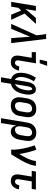

<svg xmlns="http://www.w3.org/2000/svg" viewBox="1494 -2290 1011 4040"><g transform="rotate(90 2000.0 -270.5)"><path d="M290 0 201 -210 145 -149 121 0H20L106 -520H207L171 -301L358 -520H483L266 -282L397 0Z M587 0H483L723 -532L715 -611Q711 -642 706.5 -673Q702 -704 696 -735H800L887 0H782L753 -397Z M1290 8Q1266 8 1243.5 3Q1221 -2 1203 -14Q1185 -26 1172.5 -44.5Q1160 -63 1154.5 -84.5Q1149 -106 1149.5 -130Q1150 -154 1154 -177L1196 -432H1077L1078 -520H1312L1253 -163Q1250 -148 1250.5 -133.5Q1251 -119 1257 -106.5Q1263 -94 1275.5 -87Q1288 -80 1302 -80Q1318 -80 1332.5 -88.5Q1347 -97 1356 -110.5Q1365 -124 1370 -139Q1375 -154 1378 -170L1466 -162Q1462 -141 1454.5 -120Q1447 -99 1436 -79.5Q1425 -60 1409.5 -43Q1394 -26 1374.5 -14Q1355 -2 1333 3Q1311 8 1290 8ZM1234 -600 1271 -756H1366L1311 -600Z M1607 215 1643 1Q1616 -5 1593 -20.5Q1570 -36 1553.5 -57.5Q1537 -79 1527 -105Q1517 -131 1514 -159Q1511 -187 1511.5 -216Q1512 -245 1517 -275Q1528 -338 1553 -400.5Q1578 -463 1615 -520L1691 -479Q1660 -428 1637.5 -373.5Q1615 -319 1605 -263Q1602 -245 1601 -227Q1600 -209 1601 -191.5Q1602 -174 1605.5 -157Q1609 -140 1616 -124.5Q1623 -109 1634.5 -97Q1646 -85 1662 -78L1705 -343Q1709 -364 1714.5 -384.5Q1720 -405 1729 -424.5Q1738 -444 1751 -462Q1764 -480 1781.5 -493.5Q1799 -507 1820 -513.5Q1841 -520 1862 -520Q1881 -520 1898 -514.5Q1915 -509 1928 -497Q1941 -485 1949.5 -469.5Q1958 -454 1962.5 -436.5Q1967 -419 1969 -400.5Q1971 -382 1971 -363.5Q1971 -345 1969 -326Q1967 -307 1963 -288Q1958 -257 1950 -226Q1942 -195 1930 -165Q1918 -135 1900.5 -107Q1883 -79 1859 -55.5Q1835 -32 1805 -16Q1775 0 1744 5L1709 215ZM1752 -80Q1772 -89 1789 -105Q1806 -121 1818.5 -139.5Q1831 -158 1840 -178Q1849 -198 1855.5 -218.5Q1862 -239 1867 -260Q1872 -281 1876 -302Q1878 -315 1879 -328.5Q1880 -342 1881 -355Q1882 -368 1881.5 -381Q1881 -394 1878.5 -406.5Q1876 -419 1869 -430.5Q1862 -442 1849 -442Q1838 -442 1830 -432.5Q1822 -423 1817 -413Q1812 -403 1808.5 -393Q1805 -383 1802.5 -372.5Q1800 -362 1797.5 -351.5Q1795 -341 1793 -330Z M2205 8Q2175 8 2147 2Q2119 -4 2096 -18.5Q2073 -33 2057.5 -56Q2042 -79 2034.5 -106Q2027 -133 2027 -162.5Q2027 -192 2032 -221L2052 -341Q2056 -366 2065 -391Q2074 -416 2088.5 -438.5Q2103 -461 2123.5 -479Q2144 -497 2168.5 -508Q2193 -519 2218 -523.5Q2243 -528 2268 -528Q2298 -528 2326 -522Q2354 -516 2377 -501.5Q2400 -487 2416 -464Q2432 -441 2439.5 -414Q2447 -387 2446.5 -357.5Q2446 -328 2441 -299L2421 -179Q2417 -154 2408.5 -129Q2400 -104 2385 -81.5Q2370 -59 2350 -41Q2330 -23 2305.5 -12Q2281 -1 2255.5 3.5Q2230 8 2205 8ZM2205 -80Q2227 -80 2248.5 -88Q2270 -96 2286 -112.5Q2302 -129 2310.5 -150.5Q2319 -172 2323 -193L2343 -313Q2345 -328 2345.5 -343Q2346 -358 2344 -372Q2342 -386 2336.5 -399Q2331 -412 2321 -421.5Q2311 -431 2297.5 -435.5Q2284 -440 2269 -440Q2247 -440 2225.5 -432Q2204 -424 2187.5 -407.5Q2171 -391 2162.5 -369.5Q2154 -348 2151 -327L2131 -207Q2128 -192 2128 -177Q2128 -162 2130 -148Q2132 -134 2137.5 -121Q2143 -108 2152.5 -98.5Q2162 -89 2176 -84.5Q2190 -80 2205 -80Z M2468 215 2560 -341Q2564 -366 2572 -390.5Q2580 -415 2594.5 -437Q2609 -459 2629.5 -477.5Q2650 -496 2673.5 -507.5Q2697 -519 2722 -523.5Q2747 -528 2772 -528Q2801 -528 2829 -522Q2857 -516 2879.5 -501Q2902 -486 2917.5 -463Q2933 -440 2940 -413Q2947 -386 2946.5 -357Q2946 -328 2941 -299L2921 -179Q2918 -157 2911.5 -135Q2905 -113 2895 -92Q2885 -71 2871 -52Q2857 -33 2838.5 -19Q2820 -5 2797 1.5Q2774 8 2752 8Q2727 8 2703.5 0.5Q2680 -7 2663 -23Q2646 -39 2636 -61Q2626 -83 2622 -107L2569 215ZM2710 -80Q2731 -80 2752 -88.5Q2773 -97 2788 -114Q2803 -131 2811 -151.5Q2819 -172 2823 -193L2843 -313Q2845 -328 2846 -342.5Q2847 -357 2844.5 -371Q2842 -385 2837.5 -398Q2833 -411 2823 -421Q2813 -431 2800 -435.5Q2787 -440 2772 -440Q2751 -440 2730 -431.5Q2709 -423 2693.5 -406Q2678 -389 2670 -368.5Q2662 -348 2659 -327L2641 -219Q2638 -204 2637 -188Q2636 -172 2637.5 -157Q2639 -142 2644 -128Q2649 -114 2657.5 -102.5Q2666 -91 2680 -85.5Q2694 -80 2710 -80Z M3126 0Q3133 -44 3129 -87Q3125 -130 3119 -172Q3113 -214 3104.5 -255.5Q3096 -297 3086 -337.5Q3076 -378 3064.5 -418Q3053 -458 3038 -497L3132 -528Q3148 -485 3160.5 -441Q3173 -397 3184.5 -352Q3196 -307 3205 -261.5Q3214 -216 3221 -170Q3236 -194 3250 -218Q3264 -242 3277.5 -266.5Q3291 -291 3303 -315.5Q3315 -340 3326 -365Q3337 -390 3346.5 -416Q3356 -442 3360 -468L3369 -520H3470L3461 -468Q3454 -427 3438 -386Q3422 -345 3403.5 -305.5Q3385 -266 3363.5 -227.5Q3342 -189 3319.5 -151Q3297 -113 3274 -75Q3251 -37 3227 0Z M3790 8Q3766 8 3743.5 3Q3721 -2 3703 -14Q3685 -26 3672.5 -44.5Q3660 -63 3654.5 -84.5Q3649 -106 3649.5 -130Q3650 -154 3654 -177L3696 -432H3575L3590 -520H3970L3955 -432H3797L3753 -163Q3750 -148 3750.5 -133.5Q3751 -119 3757 -106.5Q3763 -94 3775.5 -87Q3788 -80 3802 -80Q3818 -80 3832.5 -88.5Q3847 -97 3856 -110.5Q3865 -124 3870 -139Q3875 -154 3878 -170L3966 -162Q3962 -141 3954.5 -120Q3947 -99 3936 -79.5Q3925 -60 3909.5 -43Q3894 -26 3874.5 -14Q3855 -2 3833 3Q3811 8 3790 8Z"/></g></svg>

Font: Iosevka Semibold
Style: Italic
Weight: 600
Italic angle: -9°
Monospace: yes
Designer: Belleve Invis
Foundry: Belleve Invis
Version: Version 32.5.0; ttfautohint (v1.8.4)